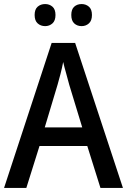

<svg xmlns="http://www.w3.org/2000/svg" viewBox="-20 -928 627 948"><path d="M476 0 411 -207H175L110 0H0L235 -716H351L587 0ZM322 -509Q317 -530 307 -564.5Q297 -599 292 -622Q287 -595 278.5 -562Q270 -529 264 -509L201 -299H386ZM151 -854Q151 -882 166 -895Q181 -908 203 -908Q224 -908 239 -895Q254 -882 254 -854Q254 -826 239 -812.5Q224 -799 203 -799Q181 -799 166 -812.5Q151 -826 151 -854ZM332 -854Q332 -882 346.5 -895Q361 -908 383 -908Q404 -908 419 -895Q434 -882 434 -854Q434 -826 419 -812.5Q404 -799 383 -799Q361 -799 346.5 -812.5Q332 -826 332 -854Z"/></svg>

Font: Noto Sans Sinhala UI SemiCondensed Medium
Style: Regular
Weight: 500
Width: 4
Designer: Jelle Bosma - Monotype Design Team
Foundry: Monotype Imaging Inc.
Version: Version 2.006; ttfautohint (v1.8.4.7-5d5b)